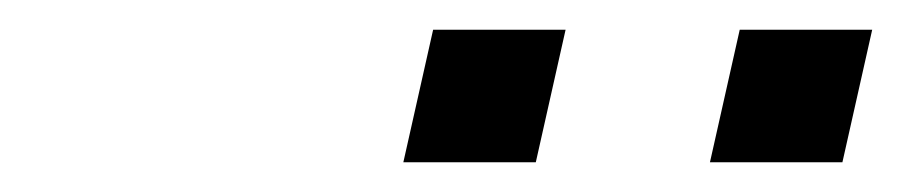

<svg xmlns="http://www.w3.org/2000/svg" viewBox="-20 -685 606 129"><path d="M457 -576 477 -665H566L546 -576ZM251 -576 271 -665H360L340 -576Z"/></svg>

Font: Coval
Style: Italic
Weight: 400
Foundry: Context Ltd
Version: Version 001.000